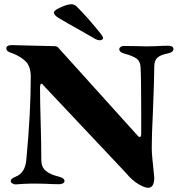

<svg xmlns="http://www.w3.org/2000/svg" viewBox="-20 -872 853 911"><path d="M577 -52 188 -465Q181 -475 177 -475Q170 -475 170 -456Q170 -383 173 -291Q174 -255 175 -209Q176 -163 176 -113Q176 -80 196.5 -62Q217 -44 259 -34Q286 -27 286 -13Q286 -6 278.5 -2Q271 2 262 2Q230 2 196 0L147 -1Q118 -1 90 0.5Q62 2 54 3Q47 3 39 -1.5Q31 -6 31 -12Q31 -20 37 -24.5Q43 -29 55 -34Q100 -52 105 -115Q126 -337 126 -508Q126 -555 103.5 -579Q81 -603 37 -620Q10 -627 10 -642Q10 -658 36 -658L112 -656Q232 -653 239 -653Q252 -653 259 -643L628 -234Q638 -222 642 -222Q650 -222 650 -236V-341Q650 -497 647 -553Q646 -581 628 -594Q610 -607 569 -618Q546 -624 546 -639Q546 -645 552.5 -649.5Q559 -654 567 -654L632 -653Q645 -652 673 -652L719 -653Q751 -655 779 -655Q790 -655 796.5 -651Q803 -647 803 -640Q803 -624 778 -619Q742 -612 727 -598.5Q712 -585 712 -556Q712 -496 705 -328Q700 -230 700 -170Q700 -147 703.5 -113.5Q707 -80 708 -70Q712 -32 712 -30Q712 19 683 19Q666 19 636.5 1.5Q607 -16 577 -52ZM454 -681Q442 -681 429 -689L352 -733Q304 -759 256 -788Q239 -799 236 -810Q233 -821 263 -835Q293 -849 310 -851L318 -852Q333 -852 345 -840Q397 -788 457 -713Q469 -698 469 -691Q469 -684 456 -681Z"/></svg>

Font: EB Garamond ExtraBold
Style: Regular
Weight: 800
Designer: Georg Duffner and Octavio Pardo
Foundry: Georg Duffner
Version: Version 1.000